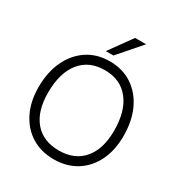

<svg xmlns="http://www.w3.org/2000/svg" viewBox="-198 -991 1064 1135"><g transform="rotate(30 334.0 -423.0)"><path d="M468 -854 334 -700H282L393 -854ZM44 -317Q44 -420 80.5 -497Q117 -574 182 -617Q247 -660 335 -660Q421 -660 486.5 -617Q552 -574 588 -497Q624 -420 624 -317Q624 -220 588 -146.5Q552 -73 486.5 -32.5Q421 8 335 8Q247 8 182 -32.5Q117 -73 80.5 -146.5Q44 -220 44 -317ZM560 -317Q560 -451 500.5 -525.5Q441 -600 335 -600Q227 -600 168 -525.5Q109 -451 109 -317Q109 -191 168 -121.5Q227 -52 335 -52Q441 -52 500.5 -121.5Q560 -191 560 -317Z"/></g></svg>

Font: Overused Grotesk Book
Style: Regular
Weight: 350
Version: Version 0.003